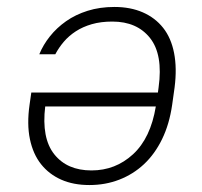

<svg xmlns="http://www.w3.org/2000/svg" viewBox="-20 -526 580 552"><path d="M237 6Q191 6 156 -9.5Q121 -25 98 -54Q75 -83 66 -126Q57 -169 65 -225L70 -260H434L436 -275Q449 -369 411.5 -416.5Q374 -464 303 -464Q270 -464 244 -456.5Q218 -449 198 -436Q178 -423 163.5 -406Q149 -389 139 -370H93Q104 -397 123.5 -421.5Q143 -446 170 -465Q197 -484 232 -495Q267 -506 309 -506Q355 -506 390.5 -490.5Q426 -475 449 -446Q472 -417 480.5 -373.5Q489 -330 482 -275L475 -225Q467 -169 446 -126Q425 -83 394 -54Q363 -25 323 -9.5Q283 6 237 6ZM243 -36Q312 -36 362.5 -82.5Q413 -129 428 -220H110Q99 -129 136 -82.5Q173 -36 243 -36Z"/></svg>

Font: Retni Sans Light
Style: Italic
Weight: 300
Italic angle: -8°
Designer: Vitaly Kuzmin
Foundry: ParaType Ltd.
Version: Version 1.00;June 10, 2019;FontCreator 11.5.0.2425 64-bit; t